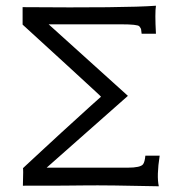

<svg xmlns="http://www.w3.org/2000/svg" viewBox="-20 -648 623 671"><path d="M488 -104H538Q527 -33 535 3Q355 -1 276 0Q232 1 60 1Q62 -62 60 -60Q61 -61 75.5 -74.5Q90 -88 123.5 -119Q157 -150 195 -185Q332 -310 333 -310Q334 -310 304.5 -337Q275 -364 211 -423Q147 -482 59 -562V-623Q419 -620 525 -628Q521 -603 525 -530H475L473 -546Q473 -548 467 -556Q461 -563 403 -563H150L427 -313L143 -62H426Q471 -62 480 -74Q486 -82 488 -104Z"/></svg>

Font: GFS Neohellenic Rg
Style: Regular
Weight: 400
Designer: Takis Katsoulidis and George D. Matthiopoulos
Foundry: Takis Katsoulidis and George D. Matthiopoulos
Version: Version 1.0